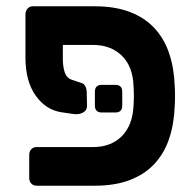

<svg xmlns="http://www.w3.org/2000/svg" viewBox="-20 -591 620 611"><path d="M180 -448V-398Q181 -374 187 -358Q193 -342 209 -337L239 -327Q247 -325 251.5 -316.5Q256 -308 256 -297L257 -254Q257 -240 244.5 -233Q232 -226 215 -228L174 -234Q125 -242 93 -287.5Q61 -333 61 -408V-547Q62 -557 68 -564Q74 -571 85 -571H281Q346 -571 393 -553Q440 -535 471 -502Q502 -469 518 -422Q534 -375 536 -317Q538 -286 536 -254Q534 -196 518 -149Q502 -102 471 -69Q440 -36 393 -18Q346 0 281 0H97Q86 0 79.5 -7Q73 -14 73 -25V-98Q73 -109 79.5 -116Q86 -123 97 -123H276Q333 -123 367.5 -157.5Q402 -192 405 -255Q407 -286 405 -316Q403 -379 368 -413.5Q333 -448 276 -448ZM304 -233Q282 -233 282 -255V-299Q282 -321 304 -321H347Q369 -321 369 -299V-255Q369 -233 347 -233Z"/></svg>

Font: Fz Rubik SemBd
Style: Regular
Weight: 600
Designer: Hubert and Fischer
Foundry: Hubert and Fischer
Version: Vit hóa bi FontZin.com